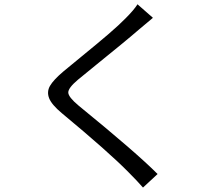

<svg xmlns="http://www.w3.org/2000/svg" viewBox="-20 -804 1017 887"><path d="M686.5 -721.7Q649.4 -691.4 620.1 -666Q589.8 -639.6 538.1 -597.2Q486.3 -554.7 424.8 -504.9Q363.3 -455.1 339.8 -435.5Q294.9 -397.5 295.4 -376.5Q295.9 -355.5 342.8 -316.4Q612.3 -96.7 708 0L640.6 62.5Q613.3 31.2 574.2 -7.8Q484.4 -99.6 265.6 -281.2Q218.8 -320.3 207 -350.1Q195.3 -379.9 210.9 -407.2Q226.6 -434.6 272.5 -473.6Q286.1 -485.4 357.4 -543.5Q428.7 -601.6 480 -645.5Q531.2 -689.5 560.5 -719.7Q599.6 -758.8 615.2 -784.2Z"/></svg>

Font: Min Sans
Style: Regular
Weight: 400
Designer: Jinseong-Kim, NotoSansCJK, Nunito
Foundry: Jinseong-Kim
Version: Version 1.400;Glyphs 3.1.2 (3151)